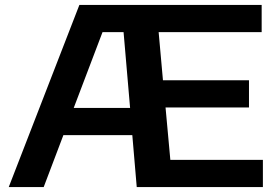

<svg xmlns="http://www.w3.org/2000/svg" viewBox="-20 -760 1136 780"><path d="M15.5 0 302.5 -740H1043V-629.5H624.5L642 -434H991.5V-323.5H652.5L672 -110.5H1048V0H535.5L517.5 -211H237.5L157.5 0ZM396.5 -629.5 279.5 -321.5H508.5L482 -629.5Z"/></svg>

Font: Encode Sans Exp SmBold
Style: Regular
Weight: 600
Width: 7
Designer: Multiple Designers
Foundry: Impallari Type
Version: Version 3.002; ttfautohint (v1.8.3) -l 8 -r 50 -G 200 -x 14 